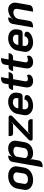

<svg xmlns="http://www.w3.org/2000/svg" viewBox="1522 -2221 908 3992"><g transform="rotate(-90 1976.0 -225.0)"><path d="M23 -149Q23 -166 25 -175L49 -316Q65 -404 136 -456.5Q207 -509 314 -509Q374 -509 419.5 -487.5Q465 -466 489.5 -429.5Q514 -393 514 -347Q514 -331 511 -316L487 -175Q472 -91 400.5 -41Q329 9 223 9Q166 9 120.5 -11.5Q75 -32 49 -68Q23 -104 23 -149ZM364 -183 386 -310Q388 -322 388 -329Q388 -363 364 -382.5Q340 -402 296 -402Q247 -402 213.5 -376.5Q180 -351 172 -310L150 -183Q149 -177 149 -167Q149 -134 173 -116Q197 -98 242 -98Q292 -98 324.5 -120.5Q357 -143 364 -183Z M607 -423Q614 -463 649 -486Q684 -509 737 -509L727 -455Q713 -442 703 -428L707 -424Q748 -468 791.5 -488.5Q835 -509 888 -509Q960 -509 1003.5 -469Q1047 -429 1047 -364Q1047 -347 1044 -329L1016 -171Q1002 -86 939.5 -38.5Q877 9 781 9Q743 9 706.5 -7Q670 -23 649 -49L644 -44Q650 -33 662 -23L636 125Q629 166 593.5 187.5Q558 209 495 209ZM894 -179 919 -321Q920 -327 920 -337Q920 -368 897 -384.5Q874 -401 830 -401Q786 -401 752.5 -379.5Q719 -358 714 -326L687 -174Q686 -170 686 -163Q686 -135 711 -117Q736 -99 776 -99Q825 -99 856 -120Q887 -141 894 -179Z M1048 -42Q1048 -62 1064 -80L1431 -434L1426 -439L1391 -407H1200Q1172 -407 1157 -424Q1142 -441 1142 -472Q1142 -485 1145 -500H1532Q1550 -500 1561 -489.5Q1572 -479 1572 -462Q1572 -437 1553 -420L1187 -67L1192 -61L1227 -93H1437Q1465 -93 1479.5 -75.5Q1494 -58 1494 -26Q1494 -9 1492 0H1086Q1069 0 1058.5 -11.5Q1048 -23 1048 -42Z M1576 -151Q1576 -169 1578 -178L1602 -311Q1612 -369 1648.5 -414Q1685 -459 1740.5 -484Q1796 -509 1862 -509Q1917 -509 1959 -489Q2001 -469 2024 -433Q2047 -397 2047 -351Q2047 -335 2044 -317L2034 -261Q2029 -238 2010.5 -223.5Q1992 -209 1967 -209H1705L1701 -187Q1699 -173 1699 -167Q1699 -130 1722 -110Q1745 -90 1788 -90Q1835 -90 1865 -111Q1895 -132 1901 -169Q1910 -170 1925 -170Q1959 -170 1977.5 -157.5Q1996 -145 1996 -121Q1996 -87 1965 -57Q1934 -27 1882 -9Q1830 9 1770 9Q1714 9 1670 -12Q1626 -33 1601 -69.5Q1576 -106 1576 -151ZM1927 -298 1931 -317Q1933 -325 1933 -340Q1933 -374 1910 -392.5Q1887 -411 1844 -411Q1798 -411 1765 -385.5Q1732 -360 1724 -317L1720 -298Z M2154 -118Q2154 -129 2158 -159L2201 -407H2099Q2106 -451 2127.5 -475.5Q2149 -500 2181 -500H2220L2234 -583Q2241 -623 2273.5 -641Q2306 -659 2369 -659L2341 -500H2474Q2466 -451 2442.5 -429Q2419 -407 2377 -407H2326L2283 -164Q2281 -146 2281 -141Q2281 -119 2293 -109Q2305 -99 2332 -99Q2366 -99 2407 -118Q2413 -112 2416.5 -102Q2420 -92 2420 -81Q2420 -43 2381.5 -17Q2343 9 2287 9Q2223 9 2188.5 -24.5Q2154 -58 2154 -118Z M2549 -118Q2549 -129 2553 -159L2596 -407H2494Q2501 -451 2522.5 -475.5Q2544 -500 2576 -500H2615L2629 -583Q2636 -623 2668.5 -641Q2701 -659 2764 -659L2736 -500H2869Q2861 -451 2837.5 -429Q2814 -407 2772 -407H2721L2678 -164Q2676 -146 2676 -141Q2676 -119 2688 -109Q2700 -99 2727 -99Q2761 -99 2802 -118Q2808 -112 2811.5 -102Q2815 -92 2815 -81Q2815 -43 2776.5 -17Q2738 9 2682 9Q2618 9 2583.5 -24.5Q2549 -58 2549 -118Z M2893 -151Q2893 -169 2895 -178L2919 -311Q2929 -369 2965.5 -414Q3002 -459 3057.5 -484Q3113 -509 3179 -509Q3234 -509 3276 -489Q3318 -469 3341 -433Q3364 -397 3364 -351Q3364 -335 3361 -317L3351 -261Q3346 -238 3327.5 -223.5Q3309 -209 3284 -209H3022L3018 -187Q3016 -173 3016 -167Q3016 -130 3039 -110Q3062 -90 3105 -90Q3152 -90 3182 -111Q3212 -132 3218 -169Q3227 -170 3242 -170Q3276 -170 3294.5 -157.5Q3313 -145 3313 -121Q3313 -87 3282 -57Q3251 -27 3199 -9Q3147 9 3087 9Q3031 9 2987 -12Q2943 -33 2918 -69.5Q2893 -106 2893 -151ZM3244 -298 3248 -317Q3250 -325 3250 -340Q3250 -374 3227 -392.5Q3204 -411 3161 -411Q3115 -411 3082 -385.5Q3049 -360 3041 -317L3037 -298Z M3474 -413Q3482 -460 3516.5 -484.5Q3551 -509 3610 -509L3600 -449Q3577 -426 3570 -417L3576 -413Q3614 -459 3666 -484Q3718 -509 3773 -509Q3837 -509 3877 -468.5Q3917 -428 3917 -365Q3917 -350 3914 -333L3867 -67Q3860 -28 3826.5 -9.5Q3793 9 3729 9L3786 -315Q3788 -331 3788 -337Q3788 -401 3713 -401Q3663 -401 3624 -369.5Q3585 -338 3577 -291L3538 -67Q3530 -27 3497.5 -9Q3465 9 3400 9Z"/></g></svg>

Font: K2D
Style: Bold Italic
Weight: 700
Italic angle: -10°
Designer: Katatrad Aksorn Co.,Ltd.
Foundry: Cadson Demak Co.,Ltd.
Version: Version 1.000; ttfautohint (v1.6)